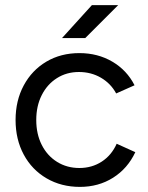

<svg xmlns="http://www.w3.org/2000/svg" viewBox="-20 -720 581 752"><path d="M41 -250Q41 -326 73 -385.5Q105 -445 161.5 -478.5Q218 -512 291 -512Q363 -512 420 -478.5Q477 -445 507 -386L435 -354Q414 -393 375.5 -415.5Q337 -438 289 -438Q241 -438 203 -414Q165 -390 143.5 -347.5Q122 -305 122 -250Q122 -195 143.5 -152.5Q165 -110 203.5 -86Q242 -62 291 -62Q340 -62 378.5 -87Q417 -112 437 -157L510 -124Q480 -60 423 -24Q366 12 293 12Q220 12 162.5 -21.5Q105 -55 73 -114.5Q41 -174 41 -250ZM340 -700H443L314 -571H223Z"/></svg>

Font: Oak Sans
Style: Regular
Weight: 400
Designer: Erik Kennedy, Walven
Foundry: Erik Kennedy, Walven
Version: Version 1.000